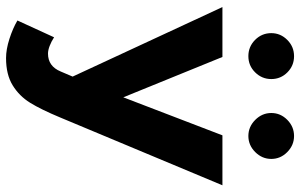

<svg xmlns="http://www.w3.org/2000/svg" viewBox="-200 -584 997 638"><g transform="rotate(90 299.0 -264.5)"><path d="M47.6 176.6 103.4 54.8Q118 64.2 132.3 69.6Q146.6 75 157.6 75Q199.6 75 217 33L276.8 -107.2L429.2 -504.6H595.2L370 34.2Q343.4 98.2 321 134.4Q298.6 170.6 262.9 192.5Q227.2 214.4 172.6 214.4Q143.6 214.4 108.7 203.2Q73.8 192 47.6 176.6ZM3 -504.6H168.8L330.4 -107.6L380.4 0H237.2ZM355 -667Q355 -697.6 377.7 -720.1Q400.5 -742.6 431.4 -742.6Q462 -742.6 484.8 -720.1Q507.6 -697.6 507.6 -667Q507.6 -636.4 484.8 -613.6Q462 -590.8 431.4 -590.8Q400.8 -590.8 377.9 -613.6Q355 -636.4 355 -667ZM89.6 -667Q89.6 -697.6 112.1 -720.1Q134.6 -742.6 166.1 -742.6Q197.7 -742.6 219.9 -720.5Q242.2 -698.4 242.2 -667Q242.2 -635.8 219.9 -613.3Q197.7 -590.8 166.1 -590.8Q134.6 -590.8 112.1 -613.1Q89.6 -635.4 89.6 -667Z"/></g></svg>

Font: 寒蝉端黑体 Light
Style: Regular
Weight: 300
Designer: ChillDuanSans {Warren2060}; 
Source Han Sans {Ryoko NISHIZUKA 西塚涼子 (kana, bopomofo & ideographs); Paul D. Hunt (Latin, G
Foundry: ChillType&Adobe
Version: Version 1.300;Glyphs 3.3 (3306)